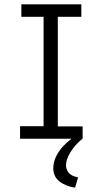

<svg xmlns="http://www.w3.org/2000/svg" viewBox="-20 -643 490 890"><path d="M73 0V-58H182V-565H79V-623H357V-565H248V-57H363V0ZM342 179 328 227Q283 220 255 197.5Q227 175 227 137Q227 97 255 57Q283 17 336 -17L362 0Q327 29 306.5 62.5Q286 96 286 123Q286 144 299.5 159Q313 174 342 179Z"/></svg>

Font: Inconsolata SemiCondensed
Style: Regular
Weight: 400
Width: 4
Monospace: yes
Designer: Raph Levien, Cyreal, Brenton Simpson
Foundry: Raph Levien, Cyreal, Google
Version: Version 3.000; ttfautohint (v1.8.2.53-6de2)